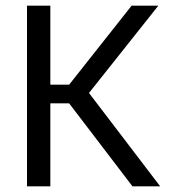

<svg xmlns="http://www.w3.org/2000/svg" viewBox="-20 -659 606 679"><path d="M448.5 0 224.5 -293.5H151.5V-359.5H224.5L445.5 -639H540L287 -320.5L286.5 -341L546.5 0ZM75.5 0V-639H158V0Z"/></svg>

Font: Anek Latin Medium
Style: Regular
Weight: 400
Version: Version 1.003